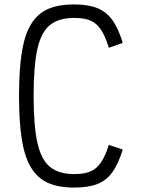

<svg xmlns="http://www.w3.org/2000/svg" viewBox="-20 -834 640 868"><path d="M315 14Q244 14 196.5 -7.5Q149 -29 120 -77Q91 -125 78.5 -204.5Q66 -284 66 -401Q66 -517 78.5 -596.5Q91 -676 120 -724Q149 -772 196.5 -793Q244 -814 315 -814Q378 -814 419.5 -797.5Q461 -781 488 -743.5Q515 -706 535 -640L472 -618Q456 -671 436 -700.5Q416 -730 388 -741.5Q360 -753 315 -753Q246 -753 206 -721Q166 -689 149 -612.5Q132 -536 132 -401Q132 -266 149 -189Q166 -112 206 -79.5Q246 -47 315 -47Q360 -47 388 -58.5Q416 -70 436 -99Q456 -128 472 -179L535 -158Q515 -93 488 -55.5Q461 -18 420 -2Q379 14 315 14Z"/></svg>

Font: Victor Mono Thin Light
Style: Regular
Weight: 300
Monospace: yes
Version: Version 1.561;gftools[0.9.30]